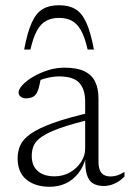

<svg xmlns="http://www.w3.org/2000/svg" viewBox="-20 -705 496 735"><path d="M331 -275.5 331.5 -249Q256 -231 210.5 -214.8Q165 -198.5 141.2 -182.5Q117.5 -166.5 109.5 -148.5Q101.5 -130.5 101.5 -108Q101.5 -70 124.8 -50Q148 -30 189 -30Q221.5 -30 248 -45.2Q274.5 -60.5 290.2 -84.8Q306 -109 306 -136V-317Q306 -363 283.5 -387.8Q261 -412.5 206.5 -412.5Q186 -412.5 162 -407Q138 -401.5 109 -388.5L137 -407.5Q134 -393 131.2 -380.2Q128.5 -367.5 125 -358.2Q121.5 -349 116.5 -343Q110.5 -335.5 100.8 -332Q91 -328.5 80.5 -328.5Q66.5 -328.5 58.8 -335Q51 -341.5 51 -350.5Q51 -363.5 66.5 -380Q82 -396.5 107.5 -411.5Q133 -426.5 164 -436.2Q195 -446 226 -446Q275 -446 303.5 -432Q332 -418 344.5 -391.8Q357 -365.5 357 -328V-87.5Q357 -66.5 362.2 -53.8Q367.5 -41 378 -35.2Q388.5 -29.5 403.5 -29.5Q416 -29.5 428.8 -33.5Q441.5 -37.5 456.5 -47V-29Q437 -10 417.2 -1.5Q397.5 7 377.5 7Q352 7 335.8 -3Q319.5 -13 312.2 -37.2Q305 -61.5 306.5 -103L309.5 -105Q300 -67 279.8 -41.5Q259.5 -16 231.8 -3Q204 10 170 10Q115 10 81.2 -17.5Q47.5 -45 47.5 -99Q47.5 -126.5 58 -149.5Q68.5 -172.5 98 -193.2Q127.5 -214 183.5 -234.2Q239.5 -254.5 331 -275.5ZM206 -636.5Q177.5 -636.5 156.8 -625.2Q136 -614 121.5 -587.8Q107 -561.5 96.5 -515.5H72.5Q85 -582.5 102 -619.2Q119 -656 144 -670.5Q169 -685 206 -685Q243 -685 268 -670.5Q293 -656 310 -619.2Q327 -582.5 339.5 -515.5H315.5Q305 -561.5 290.5 -587.8Q276 -614 255.5 -625.2Q235 -636.5 206 -636.5Z"/></svg>

Font: Newsreader 16pt 16pt Light
Style: Regular
Weight: 300
Version: Version 1.003